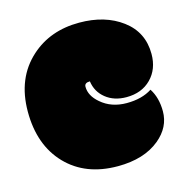

<svg xmlns="http://www.w3.org/2000/svg" viewBox="-89 -633 701 730"><g transform="rotate(-15 262.0 -267.5)"><path d="M287.6 15.1Q391.1 15.1 452.6 -35.6Q506.3 -80.1 506.3 -142.6Q506.3 -196.3 481.9 -233.9Q442.4 -208 382.1 -208Q321.8 -208 281.2 -243.2Q246.1 -272.9 246.1 -308.6Q246.1 -324.2 267.6 -324.2Q273.4 -282.2 305.9 -256.1Q338.4 -230 387.2 -230Q447.3 -230 484.1 -267.3Q521 -304.7 521 -364.3Q521 -450.2 454.1 -500.2Q387.2 -550.3 285.6 -550.3Q171.4 -550.3 95.2 -481.9Q9.8 -405.3 9.8 -273.4Q9.8 -141.6 85.2 -63.2Q160.6 15.1 287.6 15.1Z"/></g></svg>

Font: Friends & Family
Style: Regular
Weight: 400
Designer: Sarang Kulkarni, Maithili Shingre, Noopur Datye
Foundry: Ek Type
Version: Version 1.000;hotconv 1.0.117;makeotfexe 2.5.65602